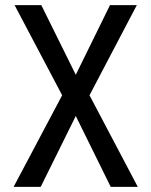

<svg xmlns="http://www.w3.org/2000/svg" viewBox="-20 -731 591 751"><path d="M276.4 -438.5 410.2 -710.9H515.1L330.1 -358.4L519 0H413.1L276.4 -277.3L139.2 0H33.2L223.1 -358.4L37.1 -710.9H141.6Z"/></svg>

Font: Roboto Condensed
Style: Regular
Weight: 400
Designer: Google
Version: Version 2.001047; 2015